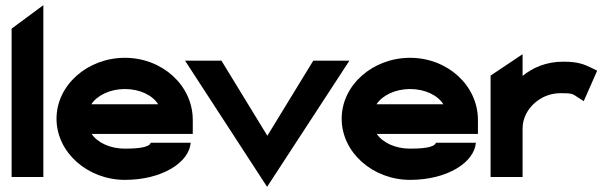

<svg xmlns="http://www.w3.org/2000/svg" viewBox="-20 -686 2351 744"><path d="M25 0H148V-666L25 -575Z M199 -226C199 -95 320 11 464 11C609 11 713 -57 719 -133H564C559 -112 499 -110 464 -110C407 -110 358 -133 335 -167H727V-221C727 -355 609 -462 464 -462C320 -462 199 -357 199 -226ZM334 -282C356 -316 406 -341 464 -341C522 -341 571 -317 593 -282Z M697 -451 1015 38 1334 -451H1194L1016 -160L838 -451Z M1304 -226C1304 -95 1425 11 1569 11C1714 11 1818 -57 1824 -133H1669C1664 -112 1604 -110 1569 -110C1512 -110 1463 -133 1440 -167H1832V-221C1832 -355 1714 -462 1569 -462C1425 -462 1304 -357 1304 -226ZM1439 -282C1461 -316 1511 -341 1569 -341C1627 -341 1676 -317 1698 -282Z M1881 0H2005V-187C2005 -230 2026 -264 2052 -287C2076 -308 2109 -325 2154 -325C2200 -325 2200 -321 2217 -310L2242 -294L2294 -412L2272 -423C2246 -435 2224 -447 2163 -447C2096 -447 2045 -424 2005 -392V-476L1881 -393Z"/></svg>

Font: Charger Sport
Style: UltExt
Weight: 1000
Designer: Jasper
Foundry: Cannot Into Space Fonts
Version: Version 1.1